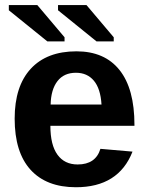

<svg xmlns="http://www.w3.org/2000/svg" viewBox="-20 -745 596 774"><path d="M286.1 9.8Q167 9.8 103 -60.8Q39.1 -131.3 39.1 -266.6Q39.1 -397.5 104 -467.8Q168.9 -538.1 288.1 -538.1Q401.9 -538.1 461.9 -462.6Q522 -387.2 522 -241.7V-237.8H183.1Q183.1 -160.6 211.7 -121.3Q240.2 -82 293 -82Q365.7 -82 384.8 -145L514.2 -133.8Q458 9.8 286.1 9.8ZM286.1 -451.7Q237.8 -451.7 211.7 -418Q185.5 -384.3 184.1 -323.7H389.2Q385.3 -387.7 358.4 -419.7Q331.5 -451.7 286.1 -451.7ZM213.9 -703.6V-724.6H328.6L438.5 -594.7V-578.1H369.1ZM15.6 -703.6V-724.6H130.4L240.2 -594.7V-578.1H170.9Z"/></svg>

Font: Arial
Style: Bold
Weight: 700
Designer: Steve Matteson
Foundry: Ascender Corporation
Version: Version 2.00.3